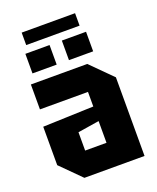

<svg xmlns="http://www.w3.org/2000/svg" viewBox="-153 -924 827 1014"><g transform="rotate(-20 261.0 -417.0)"><path d="M31 -112V-328L316 -338V-420H46V-560H363L481 -442V0H143ZM196 -237V-134H316V-256ZM74 -612V-722H210V-612ZM279 -612V-722H415V-612ZM94 -764V-834H394V-764Z"/></g></svg>

Font: Tektur SemiCondensed
Style: Bold
Weight: 700
Width: 4
Designer: Adam Jagosz
Foundry: Adam Jagosz
Version: Version 1.005;gftools[0.9.30]